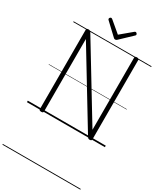

<svg xmlns="http://www.w3.org/2000/svg" viewBox="-431 -1486 1897 2210"><g transform="rotate(30 518.0 -380.5)"><path d="M197 14Q169 14 169 -5V-1061Q169 -1071 176 -1075.5Q183 -1080 196 -1080Q208 -1080 214.5 -1076.5Q221 -1073 227 -1065L812 -102V-1061Q812 -1071 818.5 -1075.5Q825 -1080 839 -1080Q867 -1080 867 -1061V-5Q867 5 860 9.5Q853 14 840 14Q829 14 823.5 10.5Q818 7 811 -2L224 -969V-5Q224 5 217.5 9.5Q211 14 197 14ZM680 -1326Q688 -1326 695.5 -1318.5Q703 -1311 703 -1302Q703 -1299 702 -1296Q701 -1293 697 -1289L544 -1144Q538 -1139 533 -1135.5Q528 -1132 518 -1132Q509 -1132 504 -1135.5Q499 -1139 494 -1144L339 -1290Q336 -1294 335 -1297.5Q334 -1301 334 -1303Q334 -1312 341.5 -1319Q349 -1326 356 -1326Q361 -1326 365 -1323.5Q369 -1321 373 -1318L518 -1196L664 -1318Q668 -1321 671.5 -1323.5Q675 -1326 680 -1326ZM0 555H1036V565H0ZM0 -20H1036V0H0ZM0 -505H1036V-500H0ZM0 -1075H1036V-1065H0Z"/></g></svg>

Font: Playwrite AR Guides
Style: Regular
Weight: 400
Designer: Veronika Burian, José Scaglione
Foundry: TypeTogether
Version: Version 1.003